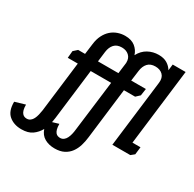

<svg xmlns="http://www.w3.org/2000/svg" viewBox="-349 -901 1337 1326"><g transform="rotate(30 320.0 -238.0)"><path d="M768 -688 694 -82H758L751 -22L724 0H581L646 -532Q651 -573 629 -595Q607 -617 569 -617Q530 -617 509 -594Q488 -571 483 -532L472 -449H589L581 -394L551 -366H462L413 37Q409 73 399 106Q389 139 370 165Q351 191 321 206.5Q291 222 247 222Q201 222 167 202.5Q133 183 119 141Q100 176 68 199Q36 222 -18 222Q-78 222 -117 189Q-156 156 -155 82L-74 58Q-74 84 -69.5 100Q-65 116 -57 125Q-49 134 -40 137Q-31 140 -22 140Q-6 140 6 131Q18 122 25.5 107Q33 92 37.5 73.5Q42 55 45 35L94 -366H14L19 -422L49 -449H104L115 -534Q120 -575 135.5 -605.5Q151 -636 173.5 -656Q196 -676 224.5 -686Q253 -696 283 -696Q333 -696 363 -672Q393 -648 404 -612Q427 -656 465.5 -677Q504 -698 549 -698Q590 -698 617 -681.5Q644 -665 659 -639L665 -688ZM148 37 142 73 192 58Q192 84 196.5 100Q201 116 208.5 125Q216 134 225.5 137Q235 140 244 140Q260 140 272 131Q284 122 291.5 107Q299 92 303.5 73.5Q308 55 310 35L360 -366H197ZM303 -615Q264 -615 243 -592Q222 -569 217 -530L207 -449H370L381 -536V-540Q382 -575 360 -595Q338 -615 303 -615Z"/></g></svg>

Font: Zilla Slab SemiBold
Style: Regular
Weight: 600
Designer: Typotheque.com
Foundry: Typotheque type foundry
Version: Version 1.0; 2017